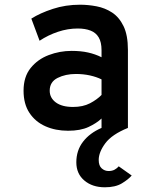

<svg xmlns="http://www.w3.org/2000/svg" viewBox="-20 -543 656 815"><path d="M425 252Q372 252 338 223.2Q304 194.5 304 146Q304 95.5 332.5 58.5Q361 21.5 411 0V-40Q390 -20 355.8 -4Q321.5 12 269 12Q215.5 12 172.8 -7Q130 -26 105 -63.8Q80 -101.5 80 -158Q80 -217 110 -254.2Q140 -291.5 186.8 -309.2Q233.5 -327 284 -327Q323 -327 353.5 -320.2Q384 -313.5 411 -300V-330Q411 -364 399 -384.2Q387 -404.5 364.2 -413.2Q341.5 -422 310 -422Q267.5 -422 225.8 -408Q184 -394 148 -370L113 -464Q150 -487.5 204 -505.2Q258 -523 320 -523Q354 -523 389.8 -516.2Q425.5 -509.5 455.8 -489.8Q486 -470 504.5 -431.8Q523 -393.5 523 -331V0Q455 27.5 427 65.2Q399 103 399 136Q399 160.5 411.8 171.8Q424.5 183 441 183Q456 183 466.8 177Q477.5 171 484 163L539 202Q525 218.5 497.5 235.2Q470 252 425 252ZM290 -89Q332 -89 361.8 -104.5Q391.5 -120 411 -140V-206Q390 -216.5 361.8 -222.8Q333.5 -229 302 -229Q258 -229 224.5 -212.2Q191 -195.5 191 -158Q191 -127.5 217 -108.2Q243 -89 290 -89Z"/></svg>

Font: Overpass Mono Light
Style: Regular
Weight: 300
Monospace: yes
Designer: Delve Withrington, Dave Bailey
Foundry: Delve Fonts LLC
Version: Version 4.000